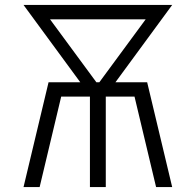

<svg xmlns="http://www.w3.org/2000/svg" viewBox="-20 -755 790 775"><path d="M75 0 176 -423H304L75 -735H675L446 -423H574L675 0H610L523 -365H407V0H343V-365H227L140 0ZM381 -423 568 -677H182L369 -423Z"/></svg>

Font: Iosevka Aile Light
Style: Regular
Weight: 300
Designer: Belleve Invis
Foundry: Belleve Invis
Version: Version 27.3.5; ttfautohint (v1.8.4)